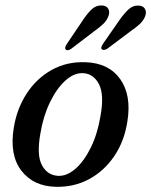

<svg xmlns="http://www.w3.org/2000/svg" viewBox="-20 -690 566 719"><path d="M299.5 -457Q386.5 -454.5 429.8 -394.2Q473 -334 457 -235Q445.5 -160.5 407.5 -104.8Q369.5 -49 313 -18.8Q256.5 11.5 188 9.5Q105 7.5 60 -51Q15 -109.5 31.5 -211Q43 -283 79.8 -339.5Q116.5 -396 173 -427.8Q229.5 -459.5 299.5 -457ZM197.5 -31.5Q230.5 -30 262.8 -58.2Q295 -86.5 320 -137.2Q345 -188 356 -254Q371 -334.5 351 -374Q331 -413.5 292 -416Q257.5 -418 224.8 -388.2Q192 -358.5 167 -306.8Q142 -255 131.5 -191.5Q116.5 -109.5 137 -71.5Q157.5 -33.5 197.5 -31.5ZM289 -612.5Q306 -638.5 322.8 -654.5Q339.5 -670.5 360.5 -669.5Q378 -669.5 385 -657.8Q392 -646 386.5 -631Q381 -614.5 367.5 -601.2Q354 -588 334 -574L247 -507.5Q233 -498 226 -504.5Q220.5 -510 230 -525ZM426.5 -613.5Q444.5 -639.5 461.5 -655Q478.5 -670.5 499 -669Q516.5 -668.5 523 -656.5Q529.5 -644.5 523.5 -629Q517 -612.5 503.2 -599.8Q489.5 -587 469.5 -573.5L382.5 -508Q367.5 -499 361 -506Q358 -509.5 360 -514.8Q362 -520 366 -526.5Z"/></svg>

Font: Fraunces 72pt Soft
Style: Italic
Weight: 400
Italic angle: -16°
Version: Version 1.000;[b76b70a41]